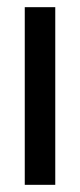

<svg xmlns="http://www.w3.org/2000/svg" viewBox="-20 -515 223 535"><path d="M49 -495V0H134V-495Z"/></svg>

Font: Moniqa SemBd Display
Style: Regular
Weight: 600
Designer: Rajesh Rajput
Foundry: Rajesh Rajput
Version: Version 1.000